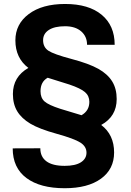

<svg xmlns="http://www.w3.org/2000/svg" viewBox="-20 -741 668 981"><path d="M576.2 -234.9Q576.2 -146 497.1 -102.5Q563 -52.7 563 38.1Q563 123.5 495.8 172.1Q428.7 220.7 310.5 220.7Q185.1 220.7 115 168.5Q44.9 116.2 44.9 17.1L186 16.6Q186 60.1 217.3 83.3Q248.5 106.4 310.5 106.4Q365.2 106.4 393.6 88.1Q421.9 69.8 421.9 39.1Q421.9 7.3 390.4 -12.7Q358.9 -32.7 269.8 -57.4Q180.7 -82 135.5 -108.9Q90.3 -135.7 68.1 -172.4Q45.9 -209 45.9 -260.7Q45.9 -348.6 125 -394Q58.6 -444.3 58.6 -534.7Q58.6 -618.2 127.2 -669.4Q195.8 -720.7 312.5 -720.7Q433.1 -720.7 499.5 -665.5Q565.9 -610.4 565.9 -512.2H424.8Q424.8 -554.7 394.8 -580.8Q364.7 -606.9 312.5 -606.9Q258.8 -606.9 229.5 -587.9Q200.2 -568.8 200.2 -535.6Q200.2 -500 227.3 -481.9Q254.4 -463.9 344.7 -439.9Q435.1 -416 482.7 -389.2Q530.3 -362.3 553.2 -325Q576.2 -287.6 576.2 -234.9ZM223.6 -343.8Q187 -323.2 187 -274.9Q187 -241.2 207.3 -222.9Q227.5 -204.6 288.1 -185.1L396.5 -152.3Q436.5 -175.3 436.5 -220.7Q436.5 -251 414.3 -270.3Q392.1 -289.6 334.5 -309.1Z"/></svg>

Font: Vazir
Style: Bold
Weight: 700
Designer: Saber Rastikerdar
Foundry: Saber Rastikerdar
Version: Version 30.0.0